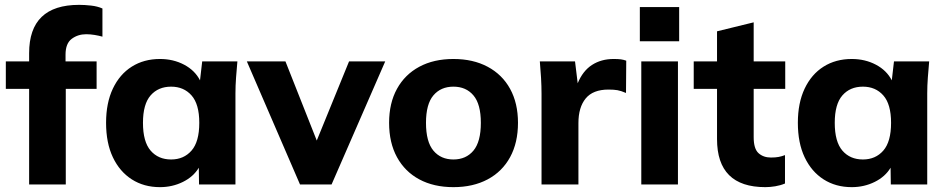

<svg xmlns="http://www.w3.org/2000/svg" viewBox="-20 -760 3902 791"><path d="M100 0V-394H4V-507H100V-541Q100 -740 306 -740Q329 -740 355.5 -737Q382 -734 402 -725V-609Q388 -613 370 -616Q352 -619 335 -619Q301 -619 275.5 -600Q250 -581 250 -535V-507H378V-394H251V0Z M639 11Q573 11 523 -21Q473 -53 445 -112Q417 -171 417 -254Q417 -336 445 -395Q473 -454 523 -485.5Q573 -517 639 -517Q694 -517 738.5 -493.5Q783 -470 804 -429L813 -507H958Q955 -474 952.5 -440.5Q950 -407 950 -375V0H800L799 -69Q777 -32 733.5 -10.5Q690 11 639 11ZM685 -103Q737 -103 769 -139.5Q801 -176 801 -254Q801 -331 769 -367Q737 -403 685 -403Q632 -403 600.5 -367Q569 -331 569 -254Q569 -176 600.5 -139.5Q632 -103 685 -103Z M1216 0 997 -507H1156L1285 -181L1418 -507H1567L1346 0Z M1848 11Q1767 11 1707.5 -21Q1648 -53 1615.5 -112.5Q1583 -172 1583 -254Q1583 -335 1615.5 -394Q1648 -453 1707.5 -485Q1767 -517 1848 -517Q1929 -517 1989 -485Q2049 -453 2081.5 -394Q2114 -335 2114 -254Q2114 -172 2081.5 -112.5Q2049 -53 1989 -21Q1929 11 1848 11ZM1848 -103Q1900 -103 1930.5 -139.5Q1961 -176 1961 -254Q1961 -331 1930.5 -367Q1900 -403 1848 -403Q1796 -403 1765.5 -367Q1735 -331 1735 -254Q1735 -176 1765.5 -139.5Q1796 -103 1848 -103Z M2211 0V-373Q2211 -405 2209 -439.5Q2207 -474 2204 -507H2349L2360 -417Q2381 -468 2419 -492.5Q2457 -517 2508 -517Q2527 -517 2538 -515.5Q2549 -514 2560 -510L2559 -377Q2538 -386 2523.5 -388.5Q2509 -391 2487 -391Q2423 -391 2393 -354.5Q2363 -318 2363 -253V0Z M2616 -590V-731H2778V-590ZM2622 0V-507H2773V0Z M3133 11Q2934 11 2934 -187V-394H2838V-507H2934V-631L3085 -668V-507H3215V-394H3085V-195Q3085 -147 3105 -129Q3125 -111 3156 -111Q3175 -111 3188 -113.5Q3201 -116 3214 -121V-4Q3195 4 3173.5 7.5Q3152 11 3133 11Z M3489 11Q3423 11 3373 -21Q3323 -53 3295 -112Q3267 -171 3267 -254Q3267 -336 3295 -395Q3323 -454 3373 -485.5Q3423 -517 3489 -517Q3544 -517 3588.5 -493.5Q3633 -470 3654 -429L3663 -507H3808Q3805 -474 3802.5 -440.5Q3800 -407 3800 -375V0H3650L3649 -69Q3627 -32 3583.5 -10.5Q3540 11 3489 11ZM3535 -103Q3587 -103 3619 -139.5Q3651 -176 3651 -254Q3651 -331 3619 -367Q3587 -403 3535 -403Q3482 -403 3450.5 -367Q3419 -331 3419 -254Q3419 -176 3450.5 -139.5Q3482 -103 3535 -103Z"/></svg>

Font: Mulish ExtraBold
Style: Regular
Weight: 800
Designer: Vernon Adams
Foundry: Vernon Adams
Version: Version 3.603; ttfautohint (v1.8.3)